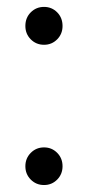

<svg xmlns="http://www.w3.org/2000/svg" viewBox="-20 -526 252 551"><path d="M52.8 -48.9Q52.8 -71.7 68.3 -87.3Q83.8 -103 106.4 -103Q128.6 -103 144.1 -87.4Q159.5 -71.8 159.5 -49Q159.5 -26.2 144.1 -10.6Q128.6 5 106.4 5Q83.8 5 68.3 -10.6Q52.8 -26.2 52.8 -48.9ZM52.8 -451.5Q52.8 -475.1 68.3 -490.6Q83.8 -506.2 106.4 -506.2Q128.6 -506.2 144.1 -490.6Q159.5 -475 159.5 -451.4Q159.5 -428.7 144.1 -413.1Q128.6 -397.5 106.4 -397.5Q83.8 -397.5 68.3 -413.1Q52.8 -428.7 52.8 -451.5Z"/></svg>

Font: AF Albert Sans Medium
Style: Regular
Weight: 500
Designer: Andreas Rasmussen
Foundry: a.Foundry
Version: Version 1.300;Glyphs 3.2 (3231)